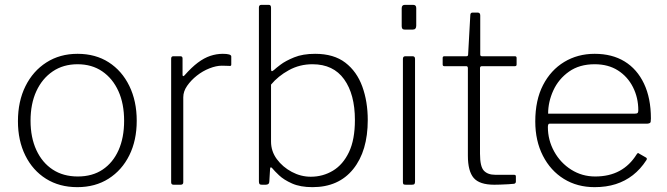

<svg xmlns="http://www.w3.org/2000/svg" viewBox="-20 -762 2752 792"><path d="M299 10Q225 10 170 -24.5Q115 -59 84.5 -120.5Q54 -182 54 -262Q54 -344 85 -406.5Q116 -469 171.5 -504.5Q227 -540 300 -540Q374 -540 428.5 -505Q483 -470 513.5 -407.5Q544 -345 544 -264Q544 -183 513.5 -121.5Q483 -60 428 -25Q373 10 299 10ZM301 -34Q361 -34 403.5 -62.5Q446 -91 469 -142.5Q492 -194 492 -264Q492 -334 468.5 -386Q445 -438 402 -467.5Q359 -497 300 -497Q241 -497 197.5 -467.5Q154 -438 130 -386Q106 -334 106 -264Q106 -195 130 -143Q154 -91 197.5 -62.5Q241 -34 301 -34Z M696 0Q691 0 688.5 -2.5Q686 -5 686 -10V-520Q686 -530 695 -530H724Q733 -530 733 -521V-454Q733 -449 735 -448Q737 -447 741 -451Q770 -484 796 -503.5Q822 -523 847.5 -531.5Q873 -540 899 -540Q934 -540 934 -529V-496Q934 -490 929 -490Q923 -490 915.5 -490.5Q908 -491 895 -491Q872 -491 844 -480Q816 -469 792 -450Q768 -431 752 -408Q736 -385 736 -361V-10Q736 0 725 0H696Z M1060 0Q1053 0 1050.5 -3Q1048 -6 1048 -14V-731Q1048 -742 1058 -742H1089Q1098 -742 1098 -730V-479Q1098 -469 1101 -468.5Q1104 -468 1111 -474Q1117 -480 1137.5 -495.5Q1158 -511 1193.5 -525.5Q1229 -540 1280 -540Q1357 -540 1404.5 -503.5Q1452 -467 1474.5 -405Q1497 -343 1497 -267Q1497 -139 1437 -64.5Q1377 10 1269 10Q1219 10 1185 -5Q1151 -20 1131 -39Q1111 -58 1104 -67Q1100 -72 1097 -71.5Q1094 -71 1094 -64L1091 -14Q1091 0 1076 0ZM1098 -178Q1098 -138 1122 -105.5Q1146 -73 1183.5 -53Q1221 -33 1262 -33Q1312 -33 1353.5 -58Q1395 -83 1419.5 -134.5Q1444 -186 1444 -267Q1444 -373 1399.5 -435Q1355 -497 1269 -497Q1216 -497 1171.5 -472.5Q1127 -448 1098 -413Z M1692 -13Q1692 -6 1689.5 -3Q1687 0 1679 0H1654Q1646 0 1644 -2.5Q1642 -5 1642 -11V-519Q1642 -530 1652 -530H1682Q1692 -530 1692 -519ZM1697 -656Q1697 -640 1683 -640H1649Q1642 -640 1639.5 -644Q1637 -648 1637 -654V-728Q1637 -742 1650 -742H1684Q1697 -742 1697 -729Z M1968 -489Q1960 -489 1960 -481V-128Q1960 -75 1976 -58Q1992 -41 2023 -41H2100Q2104 -41 2106 -39.5Q2108 -38 2108 -34V-13Q2108 -6 2101 -4Q2094 -3 2077 -2Q2060 -1 2043.5 -0.5Q2027 0 2019 0Q1958 0 1934 -28Q1910 -56 1910 -120V-481Q1910 -489 1903 -489H1813Q1806 -489 1806 -496V-523Q1806 -530 1813 -530H1904Q1911 -530 1911 -537L1920 -699Q1920 -710 1929 -710H1951Q1961 -710 1961 -698V-537Q1961 -530 1968 -530H2104Q2111 -530 2111 -523V-496Q2111 -489 2104 -489Z M2240 -238Q2240 -184 2266 -137Q2292 -90 2336.5 -62Q2381 -34 2435 -34Q2493 -34 2535.5 -57Q2578 -80 2606 -125Q2609 -130 2611.5 -130.5Q2614 -131 2617 -128L2645 -112Q2651 -108 2646 -101Q2622 -64 2590.5 -39.5Q2559 -15 2520 -2.5Q2481 10 2433 10Q2361 10 2306 -24Q2251 -58 2219.5 -119.5Q2188 -181 2188 -261Q2188 -349 2220 -411Q2252 -473 2307.5 -506.5Q2363 -540 2433 -540Q2505 -540 2556.5 -508.5Q2608 -477 2636.5 -417Q2665 -357 2665 -273Q2665 -266 2664 -259.5Q2663 -253 2651 -252H2247Q2243 -252 2241.5 -248Q2240 -244 2240 -238ZM2596 -293Q2607 -293 2610 -296Q2613 -299 2613 -307Q2613 -359 2591 -402.5Q2569 -446 2529 -471.5Q2489 -497 2433 -497Q2370 -497 2327 -466.5Q2284 -436 2262.5 -389Q2241 -342 2241 -293Z"/></svg>

Font: Libre Franklin ExtraLight
Style: Regular
Weight: 250
Designer: Pablo Impallari, Rodrigo Fuenzalida, Nhung Nguyen
Foundry: Impallari Type
Version: Version 3.000